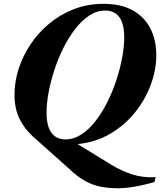

<svg xmlns="http://www.w3.org/2000/svg" viewBox="-20 -748 834 1000"><path d="M340.5 131.5 151 -37.5Q106.5 -77.5 81 -130.5Q55.5 -183.5 55.5 -254.5Q55.5 -322 77.2 -389.8Q99 -457.5 139.8 -518.2Q180.5 -579 237.8 -626.2Q295 -673.5 366 -700.8Q437 -728 519 -728Q610 -728 671 -694.2Q732 -660.5 763 -600.2Q794 -540 794 -460.5Q794 -385.5 765.8 -308Q737.5 -230.5 684.2 -163.8Q631 -97 555.2 -52Q479.5 -7 384.5 2.5L557 108.5Q611.5 142 668.2 160.2Q725 178.5 791 174.5L784 200.5Q763.5 206.5 731.5 214Q699.5 221.5 663.8 227Q628 232.5 596 232.5Q545 232.5 502.8 224Q460.5 215.5 421.5 193.5Q382.5 171.5 340.5 131.5ZM222.5 -162.5Q222.5 -90.5 248 -56.2Q273.5 -22 321 -22Q364.5 -22 404.2 -48Q444 -74 478 -118Q512 -162 539.5 -217.2Q567 -272.5 586.5 -332.2Q606 -392 616.5 -449Q627 -506 627 -552.5Q627 -624.5 601.5 -658.8Q576 -693 528.5 -693Q484.5 -693 445 -667Q405.5 -641 371.5 -597Q337.5 -553 310 -497.8Q282.5 -442.5 263 -382.8Q243.5 -323 233 -266Q222.5 -209 222.5 -162.5Z"/></svg>

Font: Newsreader Display
Style: Bold Italic
Weight: 700
Italic angle: -17°
Designer: Hugues Gentile
Foundry: Production Type
Version: Version 1.001